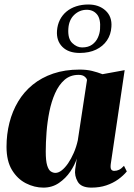

<svg xmlns="http://www.w3.org/2000/svg" viewBox="-20 -823 594 854"><path d="M472.5 -92.5Q470.5 -74.5 475 -68.8Q479.5 -63 488 -63Q499.5 -63 509.8 -68Q520 -73 531.5 -85.5L544 -60.5Q528.5 -41.5 505.5 -25Q482.5 -8.5 452.8 1.5Q423 11.5 386.5 11.5Q341 11.5 325.8 -14.8Q310.5 -41 314.5 -70L321.5 -118Q313 -90 292.8 -60Q272.5 -30 242.2 -9.2Q212 11.5 173 11.5Q133 11.5 95.2 -7.8Q57.5 -27 33.2 -67Q9 -107 9 -170Q9 -226 22 -277.2Q35 -328.5 60.8 -371.5Q86.5 -414.5 125.5 -446.2Q164.5 -478 216.8 -495.8Q269 -513.5 334 -513.5Q365.5 -513.5 389.8 -507.5Q414 -501.5 436 -493L534.5 -511ZM367 -467.5Q365.5 -475 356.2 -482.5Q347 -490 329.5 -490Q292.5 -490 267 -467.8Q241.5 -445.5 225 -408.2Q208.5 -371 199.5 -326Q190.5 -281 187 -234.8Q183.5 -188.5 183.5 -149Q183.5 -107.5 189.8 -87.2Q196 -67 206 -60.5Q216 -54 226.5 -54Q240 -54 254.5 -65.2Q269 -76.5 282.8 -96.5Q296.5 -116.5 308 -142.8Q319.5 -169 326 -198.5ZM334.5 -587.5Q284.5 -587.5 257.5 -614.5Q230.5 -641.5 233.5 -686Q235.5 -713 246.5 -734.8Q257.5 -756.5 276 -771.8Q294.5 -787 319.2 -795Q344 -803 373 -803Q420 -803 449.5 -776Q479 -749 475.5 -703.5Q473.5 -669.5 455.8 -643.2Q438 -617 407.2 -602.2Q376.5 -587.5 334.5 -587.5ZM345 -612Q372.5 -612 389.8 -624.5Q407 -637 415.5 -656Q424 -675 425 -694Q428.5 -738.5 411.5 -759Q394.5 -779.5 366 -779.5Q334 -779.5 310.2 -757Q286.5 -734.5 284 -695.5Q281 -651 301.5 -631.5Q322 -612 345 -612Z"/></svg>

Font: Merriweather 144pt Black
Style: Italic
Weight: 900
Italic angle: -7.8°
Version: Version 2.101